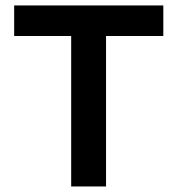

<svg xmlns="http://www.w3.org/2000/svg" viewBox="-20 -674 641 694"><path d="M237.3 0V-654.3H363.3V0ZM31.2 -543.9V-654.3H570.3V-543.9Z"/></svg>

Font: Sen SemiBold
Style: Regular
Weight: 600
Designer: Kosal Sen, Philatype
Foundry: Philatype
Version: Version 2.000;gftools[0.9.31]